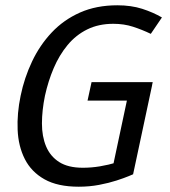

<svg xmlns="http://www.w3.org/2000/svg" viewBox="-20 -696 644 726"><path d="M408.5 -606Q353 -606 309.9 -584.8Q266.8 -563.5 235.4 -525.5Q204 -487.5 183.1 -438.5Q162.2 -389.5 150 -334Q138.7 -278.7 138.6 -229.4Q138.5 -180.2 154.3 -142.4Q170.2 -104.7 203.9 -83.2Q237.7 -61.7 293.2 -61.7Q325.5 -61.7 357.5 -67Q389.5 -72.3 423.5 -82.3L483.3 -37Q483.3 -37 466.7 -30Q450 -23 420.9 -13.5Q391.8 -4 355 3Q318.2 10 277.7 10Q198.2 10 148.3 -18Q98.5 -46 73.9 -94.5Q49.3 -143 46.7 -205Q44 -267 58 -334Q72 -402 101.2 -463.5Q130.3 -525 175.4 -573Q220.5 -621 282.3 -648.5Q344.2 -676 423.7 -676Q476 -676 517.6 -662.7Q559.2 -649.3 592.3 -630L550.2 -568Q517.2 -583.8 483 -594.9Q448.8 -606 408.5 -606ZM408 -72.3 472.2 -373.8H555.2L483.3 -37ZM326.2 -385.5H557.5L542.3 -315.5H311Z"/></svg>

Font: Epunda Sans Light
Style: Italic
Weight: 300
Italic angle: -12.0243°
Designer: Simon Atzbach
Foundry: typofactur
Version: Version 2.204